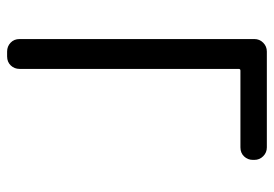

<svg xmlns="http://www.w3.org/2000/svg" viewBox="-135 -635 770 540"><g transform="rotate(90 250.0 -365.0)"><path d="M125 0Q110.4 0 100.1 -9.8Q89.8 -19.5 89.8 -35.2V-695.3Q89.8 -710 100.1 -720.2Q110.4 -730.5 125 -730.5H394.5Q409.2 -730.5 419.4 -720.2Q429.7 -710 429.7 -695.3V-691.4Q429.7 -676.8 419.9 -666.5Q410.2 -656.2 394.5 -656.2H178.7Q173.8 -656.2 173.8 -651.4V-35.2Q173.8 -20.5 164.1 -10.3Q154.3 0 138.7 0Z"/></g></svg>

Font: Rounded-L Mgen+ 2m regular
Style: Regular
Weight: 400
Designer: [Source Han Sans]
Ryoko NISHIZUKA  (kana & ideographs); Paul D. Hunt (Latin, Greek & Cyrillic); Wenlong ZHANG  (bopomofo
Version: Version 1.059.20150602